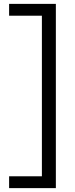

<svg xmlns="http://www.w3.org/2000/svg" viewBox="-20 -760 389 990"><path d="M27 149H196V-679H27V-740H268V210H27Z"/></svg>

Font: Georama SemiExpanded
Style: Regular
Weight: 400
Width: 6
Designer: Jean-Baptiste Levee
Foundry: Production Type
Version: Version 1.001